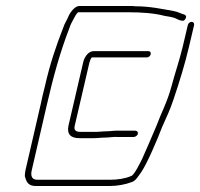

<svg xmlns="http://www.w3.org/2000/svg" viewBox="-20 -633 669 642"><path d="M621 -560C615 -560 609 -555 608 -549L591 -477C580 -431 565 -388 553 -343C539 -291 520 -258 503 -212C496 -195 462 -116 455 -101C450 -92 428 -44 417 -44C400 -36 372 -32 350 -32H104C86 -32 82 -46 86 -63L137 -284C158 -376 182 -462 212 -539C217 -555 222 -561 228 -573C229 -576 236 -588 241 -592H410C453 -592 496 -589 530 -580C540 -578 558 -576 566 -572L579 -566C588 -564 594 -560 600 -570C604 -577 603 -581 597 -584C583 -588 577 -593 561 -596C522 -603 481 -612 433 -612C426 -613 420 -613 415 -613H245C230 -613 213 -590 208 -576C203 -564 197 -557 192 -542C167 -478 147 -419 130 -344C124 -322 120 -302 116 -284L65 -63C64 -57 63 -51 63 -44C68 -26 73 -11 100 -11H346C372 -11 399 -16 420 -24C434 -28 443 -45 452 -57C472 -86 506 -166 522 -208C538 -245 547 -261 560 -300C579 -356 598 -417 612 -477L629 -549C630 -555 627 -560 621 -560ZM476 -462H293C276 -462 262 -443 258 -424L209 -213C203 -185 216 -171 245 -171H293C307 -171 319 -173 332 -173C344 -173 361 -176 372 -175H427C433 -175 440 -180 441 -186C442 -192 438 -196 432 -196H377C366 -197 349 -194 337 -194C324 -194 312 -192 298 -192H250C234 -192 226 -197 230 -213L279 -424C280 -427 284 -441 288 -441H471C477 -441 483 -446 484 -452C485 -458 482 -462 476 -462Z"/></svg>

Font: Electronic
Style: ThnIt
Weight: 100
Version: Version 1.011